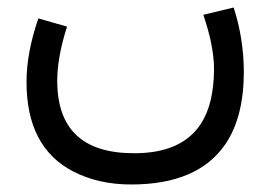

<svg xmlns="http://www.w3.org/2000/svg" viewBox="-20 -300 726 516"><path d="M526.4 -260.3C545.4 -204.6 555.2 -155.8 555.2 -113.3C554.7 -51.3 543 -2.4 519.5 33.2C484.9 85.9 424.8 112.3 338.4 111.8C202.1 111.3 134.3 46.9 133.8 -82C133.8 -125 142.6 -173.8 160.2 -228.5L83 -250.5C62 -189 51.3 -132.3 51.3 -81.1C50.8 36.6 92.8 117.2 176.3 160.6C221.7 184.1 273.4 195.8 332.5 195.8C452.1 195.8 536.1 159.7 585.4 87.9C618.2 40 634.8 -23.9 635.3 -104C635.3 -166 626 -224.6 607.9 -279.8Z"/></svg>

Font: Nahid
Style: Regular
Weight: 400
Foundry: DejaVu fonts team - Redesigned by Saber Rastikerdar
Version: Version 0.3.0